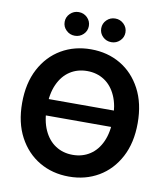

<svg xmlns="http://www.w3.org/2000/svg" viewBox="-100 -1020 961 1113"><g transform="rotate(10 380.5 -463.5)"><path d="M619.6 -411.6V-315.4H146.5V-411.6ZM380.9 10.7Q283.7 10.7 206.8 -34.4Q129.9 -79.6 85.2 -163.3Q40.5 -247.1 40.5 -363.3Q40.5 -480 85.2 -564.2Q129.9 -648.4 206.8 -693.4Q283.7 -738.3 380.9 -738.3Q478 -738.3 554.7 -693.4Q631.3 -648.4 676 -564.2Q720.7 -480 720.7 -363.3Q720.7 -247.1 676 -163.1Q631.3 -79.1 554.7 -34.2Q478 10.7 380.9 10.7ZM380.9 -117.2Q438 -117.2 481.9 -145.8Q525.9 -174.3 550.5 -229.2Q575.2 -284.2 575.2 -363.3Q575.2 -442.9 550.5 -498Q525.9 -553.2 481.9 -581.8Q438 -610.4 380.9 -610.4Q323.7 -610.4 279.8 -581.8Q235.8 -553.2 210.9 -498Q186 -442.9 186 -363.3Q186 -284.2 210.9 -229.2Q235.8 -174.3 279.8 -145.8Q323.7 -117.2 380.9 -117.2ZM488.3 -799.3Q458.5 -799.3 437.7 -819.6Q417 -839.8 417 -868.7Q417 -897.5 437.7 -918Q458.5 -938.5 488.3 -938.5Q517.6 -938.5 538.6 -918Q559.6 -897.5 559.6 -868.7Q559.6 -839.8 538.6 -819.6Q517.6 -799.3 488.3 -799.3ZM272.9 -799.3Q243.7 -799.3 222.7 -819.6Q201.7 -839.8 201.7 -868.7Q201.7 -897.5 222.7 -918Q243.7 -938.5 272.9 -938.5Q302.7 -938.5 323.5 -918Q344.2 -897.5 344.2 -868.7Q344.2 -839.8 323.5 -819.6Q302.7 -799.3 272.9 -799.3Z"/></g></svg>

Font: Inter Cardless Tabular Bold
Style: Bold
Weight: 700
Designer: Rasmus Andersson
Foundry: rsms
Version: Version 4.000;git-4fc901f